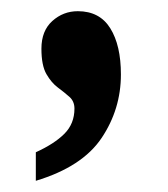

<svg xmlns="http://www.w3.org/2000/svg" viewBox="-20 -169 300 343"><path d="M44 103Q77 88 95 70Q113 52 113 25Q113 12 104 4Q95 -4 83.5 -12.5Q72 -21 63 -36.5Q54 -52 54 -82Q54 -114 73.5 -131.5Q93 -149 119 -149Q158 -149 177 -118.5Q196 -88 196 -36Q196 26 161.5 77.5Q127 129 44 154Z"/></svg>

Font: Noto Serif Ethiopic ExtraCondensed ExtraBold
Style: Regular
Weight: 800
Width: 2
Designer: Monotype Design Team
Foundry: Monotype Imaging Inc.
Version: Version 2.102; ttfautohint (v1.8.4.7-5d5b)